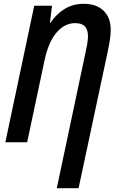

<svg xmlns="http://www.w3.org/2000/svg" viewBox="-20 -744 610 1004"><path d="M429 -478Q434 -500 437 -520Q440 -540 440 -556Q440 -588 424.5 -605.5Q409 -623 373 -623Q317 -623 275 -573Q233 -523 213 -429L122 0H8L159 -714H252L241 -625H244Q274 -670 317.5 -697Q361 -724 418 -724Q484 -724 521.5 -688Q559 -652 559 -587Q559 -564 554.5 -535Q550 -506 543 -473L391 240H277Z"/></svg>

Font: Noto Sans Condensed SemiBold
Style: Italic
Weight: 600
Width: 3
Italic angle: -12°
Designer: Monotype Design Team
Foundry: Monotype Imaging Inc.
Version: Version 2.013; ttfautohint (v1.8.4.7-5d5b)